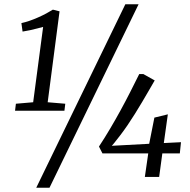

<svg xmlns="http://www.w3.org/2000/svg" viewBox="-20 -835 898 906"><path d="M55 -345.5 136.5 -352.5 183.5 -708Q172.5 -705 156 -700.8Q139.5 -696.5 121.5 -692.5Q103.5 -688.5 86.5 -686L81 -726Q99.5 -730 119.8 -737Q140 -744 159.8 -752.8Q179.5 -761.5 197.8 -771.2Q216 -781 229.5 -789.5L261 -781.5L205 -352.5L288 -345.5L284 -312.5H51ZM571.5 -815H634L213.5 51H151ZM663.5 0 679.5 -111H463.5L447 -143.5Q475 -186 500.2 -228.8Q525.5 -271.5 549 -314.5Q572.5 -357.5 594.2 -400.2Q616 -443 637 -485.5H656.5L710 -455.5Q697.5 -434 682.5 -408Q667.5 -382 650.8 -353.8Q634 -325.5 616.5 -297.5Q599 -269.5 581.8 -244.2Q564.5 -219 548.5 -198Q537 -184 528 -171.8Q519 -159.5 507.5 -147L684 -156.5L708.5 -280L772 -295.5L753 -160L834 -164L828.5 -111H746L731 0Z"/></svg>

Font: Merriweather 24pt Light
Style: Italic
Weight: 300
Italic angle: -7.8°
Version: Version 2.101